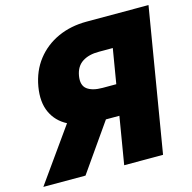

<svg xmlns="http://www.w3.org/2000/svg" viewBox="-119 -834 942 941"><g transform="rotate(-15 351.5 -364.0)"><path d="M594.2 0H397L437 -240.2H368.7L200.7 0H-13.2L179.7 -271.5Q126 -299.3 101.8 -352.1Q77.6 -404.8 90.3 -480.5Q103.5 -557.6 146.5 -612.8Q189.5 -668 254.9 -697.8Q320.3 -727.5 400.9 -727.5H715.3ZM393.1 -393.6H462.4L491.7 -569.3H422.4Q370.1 -569.8 337.2 -548.3Q304.2 -526.9 296.4 -480.5Q288.6 -433.6 314.9 -413.6Q341.3 -393.6 393.1 -393.6Z"/></g></svg>

Font: Inter Tight Black
Style: Italic
Weight: 900
Italic angle: -9.39999°
Designer: Rasmus Andersson
Foundry: rsms
Version: Version 3.004; ttfautohint (v1.8.4.7-5d5b)